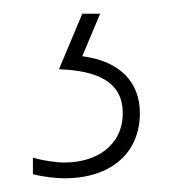

<svg xmlns="http://www.w3.org/2000/svg" viewBox="-20 -20 265 280"><path d="M184 145C184 100 155 69 100 62L126 0H100L66 81C120 83 159 98 159 145C159 192 121 217 74 217C61 217 42 214 28 210V234C43 238 62 240 74 240C142 240 184 203 184 145Z"/></svg>

Font: Noto Sans Tamil ExtraCondensed Thin
Style: Regular
Weight: 100
Width: 2
Designer: Jelle Bosma - Monotype Design Team
Foundry: Monotype Imaging Inc.
Version: Version 2.004